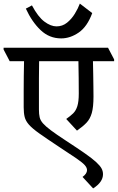

<svg xmlns="http://www.w3.org/2000/svg" viewBox="-48 -886 656 1070"><path d="M471 164 412 100Q437 82 437 62Q437 49 425 35Q413 21 379 -2.5Q345 -26 279 -69Q211 -114 171.5 -142Q132 -170 113.5 -191Q95 -212 89.5 -234Q84 -256 84 -288Q84 -340 84 -381Q84 -422 84.5 -461Q85 -500 86 -545H6L-28 -610V-620H554L588 -555V-545H470Q471 -512 471.5 -474Q472 -436 472.5 -402.5Q473 -369 473 -348Q473 -289 463.5 -256Q454 -223 434 -202Q414 -181 381 -158L321 -223Q344 -239 359.5 -254Q375 -269 383 -294.5Q391 -320 391 -364Q391 -411 390.5 -451.5Q390 -492 389 -545H170Q169 -490 169 -449.5Q169 -409 169 -368.5Q169 -328 169 -275Q169 -250 173 -232.5Q177 -215 191.5 -198.5Q206 -182 236 -159.5Q266 -137 318 -103Q384 -60 425.5 -31Q467 -2 488.5 18Q510 38 518 53Q526 68 526 85Q526 129 471 164ZM96 -838 130 -856Q164 -792 199.5 -765.5Q235 -739 267 -739Q300 -739 325.5 -759.5Q351 -780 369 -809.5Q387 -839 397 -866L466 -813Q438 -737 390.5 -704.5Q343 -672 293 -672Q227 -672 178.5 -718Q130 -764 96 -838Z"/></svg>

Font: Tiro Devanagari Hindi
Style: Regular
Weight: 400
Designer: Devanagari: John Hudson & Fiona Ross. Latin: John Hudson.
Foundry: Tiro Typeworks Ltd.
Version: Version 1.52